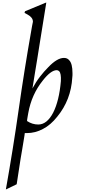

<svg xmlns="http://www.w3.org/2000/svg" viewBox="-20 -1099 672 1493"><path d="M517.9 -630.8Q543.6 -605.1 543.6 -530.8Q543.6 -522.6 543.6 -513.8Q543.6 -505.1 542.1 -496.4Q532.3 -322.6 425.6 -192.3Q374.4 -127.2 314.4 -96.4Q254.9 -64.1 188.7 -64.1H172.8Q172.8 -63.1 170.3 -45.1Q167.7 -27.2 162.8 1Q157.9 29.2 152.3 64.6Q146.7 100 140 136.9Q125.6 224.1 109.7 333.8L25.6 374.4Q82.1 56.4 125.6 -249.2Q169.2 -554.9 222.6 -857.9Q225.6 -880.5 229.7 -898.5Q233.8 -916.4 235.9 -929.2V-930.8Q235.9 -963.1 194.9 -985.6L170.8 -998.5L174.4 -1011.3L333.8 -1077.4L340 -1079Q311.3 -901.5 288.7 -760Q279 -698.5 269.5 -639.5Q260 -580.5 251.8 -532.1Q243.6 -483.6 238.7 -450.8Q233.8 -417.9 232.3 -411.3Q260 -463.1 291.3 -503.3Q322.6 -543.6 354.9 -575.9Q424.1 -648.7 477.4 -648.7Q503.6 -648.7 517.9 -630.8ZM277.4 -130.8Q345.1 -130.8 393.3 -222.6Q440 -314.4 453.3 -467.7Q456.4 -529.2 440 -545.1Q432.3 -553.3 421 -553.3Q375.9 -553.3 312.8 -472.8Q225.6 -364.1 200 -221Q196.4 -205.1 194.9 -192.3Q192.3 -180.5 191.3 -170.3Q190.3 -160 190.3 -157.9Q230.8 -130.8 277.4 -130.8Z"/></svg>

Font: MM Jasmine
Style: Regular
Weight: 400
Designer: Khon Soe Zaw Thu
Version: Version 1.00 July 11, 2016, initial release